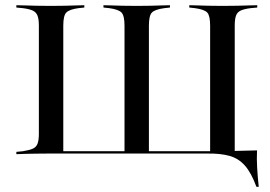

<svg xmlns="http://www.w3.org/2000/svg" viewBox="-20 -591 1036 736"><path d="M166.1 -2.4Q141.1 -2.4 118.5 -2Q96 -1.6 77 -1.2Q58.1 -0.8 42.7 0V-8.9L67.7 -11.3Q92.7 -15.3 105.6 -21Q118.5 -26.6 123.8 -39.9Q129 -53.2 129 -78.2V-492.7Q129 -517.7 123.8 -531Q118.5 -544.4 105.6 -550.4Q92.7 -556.5 67.7 -559.7L42.7 -562.1V-571Q58.1 -571 77 -570.2Q96 -569.4 118.5 -569Q141.1 -568.5 166.1 -568.5H175H183.9Q208.9 -568.5 230.6 -569Q252.4 -569.4 270.6 -570.2Q288.7 -571 303.2 -571V-562.1L280.6 -559.7Q245.2 -554.8 233.9 -542.7Q222.6 -530.6 222.6 -492.7V-10.5L221 -11.3H787.1L785.5 -10.5V-492.7Q785.5 -530.6 774.6 -542.7Q763.7 -554.8 727.4 -559.7L705.6 -562.1V-571Q720.2 -571 738.3 -570.2Q756.5 -569.4 777.8 -569Q799.2 -568.5 824.2 -568.5H832.3H841.9Q867.7 -568.5 890.3 -569Q912.9 -569.4 931.9 -570.2Q950.8 -571 966.1 -571V-562.1L940.3 -559.7Q915.3 -556.5 902.4 -550.4Q889.5 -544.4 884.7 -531Q879.8 -517.7 879.8 -492.7V-2.4H175.8ZM457.3 -3.2V-492.7Q457.3 -530.6 446 -542.7Q434.7 -554.8 399.2 -559.7L376.6 -562.1V-571Q391.1 -571 409.3 -570.2Q427.4 -569.4 449.2 -569Q471 -568.5 495.2 -568.5H504H512.9Q537.9 -568.5 559.3 -569Q580.6 -569.4 598.8 -570.2Q616.9 -571 631.5 -571V-562.1L609.7 -559.7Q573.4 -554.8 562.1 -542.7Q550.8 -530.6 550.8 -492.7V-3.2ZM753.2 -2.4 762.9 -11.3H772.6Q837.1 -11.3 883.1 -12.5Q929 -13.7 965.3 -14.5Q963.7 16.9 965.7 51.6Q967.7 86.3 971.8 125H962.9Q943.5 71.8 919 44Q894.4 16.1 859.7 6.5Q825 -3.2 774.2 -2.4Z"/></svg>

Font: Playfair 144pt SemiExpanded Medium
Style: Regular
Weight: 500
Width: 6
Designer: Claus Eggers Sørensen
Foundry: Claus Eggers Sørensen
Version: Version 2.203